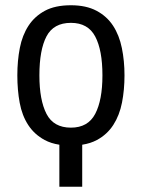

<svg xmlns="http://www.w3.org/2000/svg" viewBox="-20 -557 540 731"><path d="M206 154V-6Q174 -11 150 -24Q111 -45 87.5 -81Q64 -117 55 -165.5Q46 -214 46 -270Q46 -326 55.5 -374.5Q65 -423 88.5 -459Q112 -495 151 -516Q190 -537 250 -537Q308 -537 347.5 -516Q387 -495 410.5 -459Q434 -423 444 -374Q454 -325 454 -270Q454 -215 444.5 -166.5Q435 -118 411.5 -81.5Q388 -45 349 -24Q325 -11 293 -6V154ZM250 -71Q315 -71 342.5 -123.5Q370 -176 370 -270Q370 -366 342.5 -418Q315 -470 250 -470Q184 -470 157 -418.5Q130 -367 130 -270Q130 -176 157 -123.5Q184 -71 250 -71Z"/></svg>

Font: D2Coding ligature
Style: Regular
Weight: 400
Monospace: yes
Designer: Yong-Rak Park; Jeong-Hwan Yoon; Sang-Min Lee;
Foundry: NHN Corporation
Version: Version 1.3.2; Build 20180524